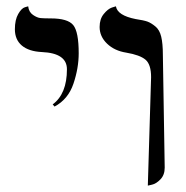

<svg xmlns="http://www.w3.org/2000/svg" viewBox="-20 -579 585 605"><path d="M151.9 -243.2 146 -250Q190.9 -283.2 190.9 -360.8Q190.9 -411.6 111.8 -415Q70.8 -417 48.8 -435.5Q26.9 -454.1 26.9 -486.8Q26.9 -516.6 37.4 -534.9Q47.9 -553.2 58.6 -556.2L68.8 -559.1Q70.8 -541 84 -532Q97.2 -522.9 108.2 -522Q119.1 -521 140.1 -521Q193.4 -521 210.7 -500Q228 -479 228 -411.1Q228 -364.3 211.4 -315.2Q194.8 -266.1 151.9 -243.2ZM445.8 5.9 456.1 -335.9Q456.1 -376 438.5 -390.9Q420.9 -405.8 377.9 -413.1Q340.8 -418.9 317.4 -441.4Q293.9 -463.9 293.9 -494.1Q293.9 -519 306.9 -534.9Q319.8 -550.8 332.5 -555.2L345.2 -559.1Q350.1 -530.3 407.2 -519Q433.1 -515.1 444.6 -511Q456.1 -506.8 469.5 -495.8Q482.9 -484.9 488 -463.4Q493.2 -441.9 493.2 -405.8L499 -50.8Q499 -27.8 485.6 -13.9Q472.2 0 459 2.9Z"/></svg>

Font: Linux Libertine Initials
Style: Initials
Weight: 400
Designer: Philipp H. Poll
Foundry: Philipp H. Poll
Version: Version 5.0.6